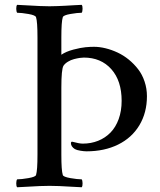

<svg xmlns="http://www.w3.org/2000/svg" viewBox="-20 -770 661 793"><path d="M50.8 -29.3Q68.4 -29.3 97.7 -34.4Q127 -39.6 128.9 -47.4Q134.8 -65.9 134.8 -131.3V-615.2Q134.8 -680.7 128.9 -698.7Q127 -707 97.7 -712.2Q68.4 -717.3 50.8 -717.3Q47.4 -721.7 47.1 -733.6Q46.9 -745.6 50.8 -750Q62.5 -749.5 93 -747.8Q123.5 -746.1 144 -745.1Q164.6 -744.1 184.6 -744.1Q200.2 -744.1 218 -744.9Q235.8 -745.6 249.5 -746.3Q263.2 -747.1 283.7 -748.3Q304.2 -749.5 317.4 -750Q321.3 -745.6 321 -733.6Q320.8 -721.7 317.4 -717.3Q299.8 -717.3 270.5 -712.2Q241.2 -707 239.3 -698.7Q233.4 -680.7 233.4 -615.2V-543.9Q252.4 -557.1 283.2 -565.2Q314 -573.2 333.5 -575Q353 -576.7 368.2 -576.7Q391.1 -576.7 416 -570.6Q440.9 -564.5 465.6 -553Q490.2 -541.5 512 -523.7Q533.7 -505.9 550.5 -484.1Q567.4 -462.4 577.1 -433.3Q586.9 -404.3 586.9 -372.6Q586.9 -304.7 555.7 -252.7Q524.4 -200.7 467.8 -172.9Q411.1 -145 337.4 -145Q327.1 -145 312 -147.5Q296.9 -149.9 289.1 -154.3Q272.9 -164.6 272.9 -179.2Q272.9 -181.2 274.4 -183.3Q275.9 -185.5 278.8 -184.6Q307.6 -176.8 321.8 -176.8Q356 -176.8 385.3 -188.5Q414.6 -200.2 436.3 -222.4Q458 -244.6 470.2 -278.3Q482.4 -312 482.4 -353.5Q482.4 -436.5 439.7 -484.4Q397 -532.2 326.2 -532.2Q319.8 -532.2 309.6 -530.8Q299.3 -529.3 285.9 -525.9Q272.5 -522.5 260.5 -515.1Q248.5 -507.8 242.2 -498.5Q233.4 -484.4 233.4 -407.7V-131.3Q233.4 -65.9 239.3 -47.4Q241.2 -39.6 270.5 -34.4Q299.8 -29.3 317.4 -29.3Q320.8 -24.9 321 -12.9Q321.3 -1 317.4 3.4Q305.2 2.9 275.4 1.2Q245.6 -0.5 225.1 -1.5Q204.6 -2.4 184.6 -2.4Q164.6 -2.4 144 -1.5Q123.5 -0.5 93 1.2Q62.5 2.9 50.8 3.4Q46.9 -1 47.1 -12.9Q47.4 -24.9 50.8 -29.3Z"/></svg>

Font: Crimson
Style: Regular
Weight: 400
Version: Version 0.8